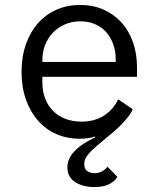

<svg xmlns="http://www.w3.org/2000/svg" viewBox="-20 -548 640 775"><path d="M361 207Q315 207 283.5 187Q252 167 252 127Q252 59 365 6L363 3Q353 7 337.5 9.5Q322 12 302 12Q250 12 207 -7Q164 -26 133 -61.5Q102 -97 84.5 -146.5Q67 -196 67 -258Q67 -319 84.5 -369Q102 -419 133 -454Q164 -489 207.5 -508.5Q251 -528 304 -528Q356 -528 398.5 -509Q441 -490 471 -456.5Q501 -423 517 -377Q533 -331 533 -276V-238H151V-214Q151 -180 162 -151Q173 -122 193.5 -101Q214 -80 243.5 -68.5Q273 -57 309 -57Q361 -57 399 -81Q437 -105 457 -147L516 -107Q509 -91 496.5 -75.5Q484 -60 469 -44.5Q454 -29 437.5 -15Q421 -1 405 12Q382 31 365.5 45.5Q349 60 339 71.5Q329 83 324.5 93Q320 103 320 114Q320 135 333 143Q346 151 362 151Q393 151 414 125L454 166Q444 183 421.5 195Q399 207 361 207ZM447 -298V-309Q447 -343 436.5 -371Q426 -399 407.5 -419.5Q389 -440 362.5 -451Q336 -462 304 -462Q271 -462 243 -450Q215 -438 194.5 -417Q174 -396 162.5 -367.5Q151 -339 151 -305V-298Z"/></svg>

Font: PlemolJP35 Console
Style: Regular
Weight: 400
Version: v2.0.3; ttfautohint (v1.8.4.7-5d5b-dirty) -l 6 -r 45 -G 200 